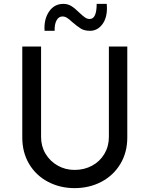

<svg xmlns="http://www.w3.org/2000/svg" viewBox="-20 -963 772 991"><path d="M365 -86Q415 -86 455.5 -108Q496 -130 519 -169Q542 -208 542 -256V-723H637V-253Q637 -176 601 -116.5Q565 -57 503 -24.5Q441 8 365 8Q290 8 228 -24.5Q166 -57 130.5 -116.5Q95 -176 95 -253V-723H192V-256Q192 -208 215 -169.5Q238 -131 277.5 -108.5Q317 -86 365 -86ZM353 -849Q337 -864 326 -871Q315 -878 302 -878Q283 -878 272 -858Q261 -838 262 -804H210Q206 -863 233 -903Q260 -943 307 -943Q330 -943 348.5 -931.5Q367 -920 388 -899Q407 -881 418.5 -873Q430 -865 443 -865Q479 -865 479 -943H531Q532 -935 532 -921Q532 -868 507 -836Q482 -804 445 -804Q416 -804 398 -815Q380 -826 353 -849Z"/></svg>

Font: Josefin Sans
Style: Regular
Weight: 400
Designer: Santiago Orozco
Foundry: Typemade
Version: Version 2.000